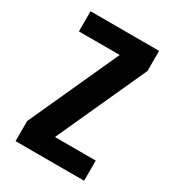

<svg xmlns="http://www.w3.org/2000/svg" viewBox="-178 -838 855 941"><g transform="rotate(30 250.0 -367.5)"><path d="M56 0V-114L287 -621H56V-735H444V-621L213 -114H444V0Z"/></g></svg>

Font: Iosevka Heavy
Style: Regular
Weight: 900
Monospace: yes
Designer: Belleve Invis
Foundry: Belleve Invis
Version: Version 32.5.0; ttfautohint (v1.8.4)